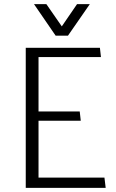

<svg xmlns="http://www.w3.org/2000/svg" viewBox="-20 -912 564 932"><path d="M145 -892H205L280 -784L354 -892H416L310 -739H250ZM105 0V-680H465L470 -635H167V-371H367L372 -326H167V-50H487L493 0Z"/></svg>

Font: Palanquin Light
Style: Regular
Weight: 300
Designer: Pria Ravichandran
Version: Version 1.0.4